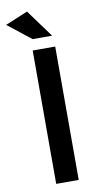

<svg xmlns="http://www.w3.org/2000/svg" viewBox="-114 -947 525 991"><g transform="rotate(-10 148.5 -451.0)"><path d="M209 -757H107L-15 -853L103 -902ZM97 -699H215V0H97Z"/></g></svg>

Font: Myanmar Khyay
Style: Regular
Weight: 400
Designer: Danh Hong
Foundry: Google Inc.
Version: Version 1.10 March 4, 2015